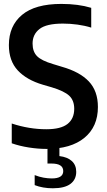

<svg xmlns="http://www.w3.org/2000/svg" viewBox="-20 -770 559 1005"><path d="M223 9.5Q179 9.5 131 2Q83 -5.5 41.5 -20V-123.5Q132.5 -93.5 222.5 -93.5Q298.5 -93.5 333.5 -121.2Q368.5 -149 368.5 -200.5Q368.5 -244 342.8 -268.5Q317 -293 251 -313L204.5 -326.5Q119.5 -351.5 73 -401.5Q26.5 -451.5 26.5 -534Q26.5 -634.5 95.2 -692Q164 -749.5 301 -749.5Q390 -749.5 457.5 -729V-625.5Q424 -636 385.8 -641.2Q347.5 -646.5 309.5 -646.5Q223 -646.5 186.8 -618.2Q150.5 -590 150.5 -542Q150.5 -500 173.8 -476.2Q197 -452.5 258 -434.5L304 -420.5Q397.5 -394 445 -343.8Q492.5 -293.5 492.5 -210Q492.5 -107 422 -48.8Q351.5 9.5 223 9.5ZM256.5 215.5Q204 215.5 161.5 199V146.5Q185.5 156 208.2 160Q231 164 251 164Q311 164 311 125.5Q311 86 249.5 86H228.5V-10H291V47Q333 52 356 73Q379 94 379 129.5Q379 170 348.5 192.8Q318 215.5 256.5 215.5Z"/></svg>

Font: Encode Sans Semi Condensed SemiBold
Style: Regular
Weight: 600
Width: 4
Designer: Multiple Designers
Foundry: Impallari Type
Version: Version 3.000; ttfautohint (v1.8.3) -l 8 -r 50 -G 200 -x 14 